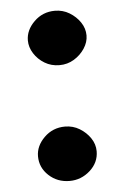

<svg xmlns="http://www.w3.org/2000/svg" viewBox="-45 -582 408 626"><g transform="rotate(-5 158.5 -269.5)"><path d="M158 -370Q131 -370 109.5 -383Q88 -396 75 -416.5Q62 -437 62 -459Q62 -493 90 -520.5Q118 -548 158 -548Q184 -548 205.5 -535Q227 -522 240.5 -502Q254 -482 254 -459Q254 -437 240.5 -416.5Q227 -396 205.5 -383Q184 -370 158 -370ZM158 9Q118 9 90 -17Q62 -43 62 -80Q62 -114 90 -141.5Q118 -169 158 -169Q184 -169 205.5 -156Q227 -143 240.5 -123Q254 -103 254 -80Q254 -43 225 -17Q196 9 158 9Z"/></g></svg>

Font: Noto Rashi Hebrew Black
Style: Regular
Weight: 900
Version: Version 1.006